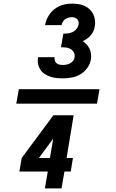

<svg xmlns="http://www.w3.org/2000/svg" viewBox="-20 -873 640 1061"><path d="M327 -440Q309 -440 291 -442Q273 -444 257 -449.5Q241 -455 226.5 -464.5Q212 -474 203 -488Q194 -502 190.5 -519Q187 -536 190 -555Q191 -555 191 -556Q191 -557 191 -557H282Q282 -557 282 -556.5Q282 -556 282 -556Q280 -547 283 -538Q286 -529 292.5 -523.5Q299 -518 308 -516Q317 -514 327 -514Q337 -514 347.5 -516Q358 -518 367.5 -523Q377 -528 384 -537Q391 -546 392 -556Q395 -570 388.5 -582.5Q382 -595 370.5 -602Q359 -609 345 -610.5Q331 -612 317 -612L330 -687Q342 -687 355.5 -688.5Q369 -690 381.5 -696Q394 -702 403 -713.5Q412 -725 414 -738Q416 -746 414 -754Q412 -762 406.5 -767.5Q401 -773 393 -775.5Q385 -778 377 -778Q368 -778 358.5 -775.5Q349 -773 340.5 -767Q332 -761 327 -752.5Q322 -744 320 -734H229Q233 -759 246.5 -782.5Q260 -806 281 -822.5Q302 -839 327 -846Q352 -853 377 -853Q395 -853 412.5 -850.5Q430 -848 446 -841Q462 -834 474.5 -822.5Q487 -811 494.5 -796Q502 -781 504.5 -763.5Q507 -746 504 -728Q502 -715 496.5 -702Q491 -689 482 -678.5Q473 -668 461.5 -659.5Q450 -651 437 -646Q449 -638 459 -627Q469 -616 475 -603Q481 -590 483 -574.5Q485 -559 482 -544Q478 -519 462 -497Q446 -475 423.5 -462Q401 -449 376 -444.5Q351 -440 327 -440ZM516 -300H70L84 -380H530ZM228 168 244 75H87L100 0L275 -236H387L348 0H383L371 75H336L320 168ZM195 0H256L274 -107Z"/></svg>

Font: Iosevka SS04 Heavy Extended
Style: Italic
Weight: 900
Width: 7
Italic angle: -9°
Monospace: yes
Designer: Belleve Invis
Foundry: Belleve Invis
Version: Version 19.0.0; ttfautohint (v1.8.4)